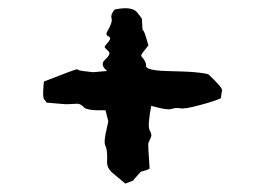

<svg xmlns="http://www.w3.org/2000/svg" viewBox="-20 -430 640 463"><path d="M322.3 -383.8C322.3 -385.7 317.4 -391.6 309.6 -401.4C303.7 -407.2 294.9 -410.2 282.2 -410.2C275.4 -410.2 266.6 -409.2 256.8 -407.2C250 -399.4 247.1 -392.6 249 -385.7C251 -378.9 247.1 -368.2 238.3 -353.5C235.4 -348.6 236.3 -344.7 242.2 -341.8C248 -339.8 246.1 -334 238.3 -325.2C232.4 -319.3 231.4 -316.4 233.4 -314.5L242.2 -305.7C246.1 -301.8 243.2 -294.9 233.4 -286.1C224.6 -278.3 225.6 -269.5 238.3 -258.8C215.8 -256.8 205.1 -255.9 204.1 -255.9C203.1 -255.9 195.3 -256.8 179.7 -258.8C172.9 -259.8 168 -260.7 167 -262.7C166 -264.6 138.7 -253.9 85.9 -233.4C85 -222.7 84 -213.9 84 -207C84 -197.3 85 -191.4 86.9 -189.5C90.8 -186.5 91.8 -183.6 91.8 -182.6C123 -179.7 137.7 -178.7 138.7 -178.7C139.6 -178.7 147.5 -178.7 163.1 -179.7C169.9 -180.7 176.8 -177.7 181.6 -171.9C186.5 -166 203.1 -163.1 234.4 -164.1C238.3 -147.5 241.2 -138.7 241.2 -137.7C241.2 -136.7 240.2 -132.8 238.3 -124C232.4 -99.6 230.5 -85 234.4 -78.1C237.3 -72.3 239.3 -59.6 238.3 -42C237.3 -30.3 242.2 -20.5 252.9 -11.7L282.2 12.7C294.9 7.8 300.8 5.9 301.8 4.9C301.8 3.9 307.6 -2.9 319.3 -15.6C328.1 -18.6 332 -19.5 333 -19.5L340.8 -23.4C337.9 -62.5 336.9 -84 337.9 -85.9C338.9 -87.9 341.8 -92.8 344.7 -101.6C345.7 -103.5 344.7 -108.4 340.8 -116.2C336.9 -124 338.9 -143.6 344.7 -174.8C369.1 -168 384.8 -165 392.6 -167C400.4 -169.9 408.2 -169.9 414.1 -168.9C420.9 -167 437.5 -169.9 462.9 -176.8C488.3 -183.6 505.9 -189.5 512.7 -193.4C513.7 -200.2 513.7 -206.1 515.6 -210.9V-211.9C515.6 -217.8 504.9 -229.5 483.4 -250C481.4 -252 469.7 -253.9 449.2 -255.9C428.7 -257.8 406.2 -257.8 379.9 -258.8C346.7 -259.8 331.1 -264.6 332 -271.5C333 -277.3 329.1 -285.2 321.3 -293.9C319.3 -295.9 321.3 -299.8 326.2 -305.7C331.1 -311.5 334 -316.4 337.9 -320.3C331.1 -344.7 327.1 -356.4 325.2 -356.4C323.2 -356.4 323.2 -366.2 322.3 -383.8Z"/></svg>

Font: Hermetico
Style: Regular
Weight: 400
Version: Version 1.0